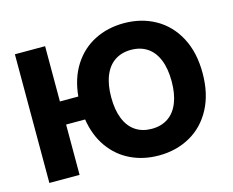

<svg xmlns="http://www.w3.org/2000/svg" viewBox="-101 -863 1237 1019"><g transform="rotate(-15 517.5 -353.5)"><path d="M219.7 -403.3H320.8Q330.1 -502 375.5 -572.8Q420.9 -643.6 493.2 -680.2Q565.4 -716.8 654.3 -716.8Q750 -716.8 826.4 -674.1Q902.8 -631.3 946.5 -549.3Q990.2 -467.3 990.2 -353.5Q990.2 -239.7 946.5 -157.7Q902.8 -75.7 826.4 -33Q750 9.8 654.3 9.8Q569.3 9.8 499.8 -23.7Q430.2 -57.1 384.3 -121.6Q338.4 -186 324.2 -276.4H219.7V0H53.7V-707H219.7ZM654.3 -570.3Q602.5 -570.3 565.2 -545.4Q527.8 -520.5 508.1 -471.7Q488.3 -422.9 488.3 -353.5Q488.3 -284.2 508.1 -235.4Q527.8 -186.5 565.2 -161.6Q602.5 -136.7 654.3 -136.7Q706.1 -136.7 743.4 -161.6Q780.8 -186.5 800.5 -235.4Q820.3 -284.2 820.3 -353.5Q820.3 -422.9 800.5 -471.7Q780.8 -520.5 743.4 -545.4Q706.1 -570.3 654.3 -570.3Z"/></g></svg>

Font: Pretendard GOV ExtraBold
Style: Regular
Weight: 800
Designer: Base glyphs from Inter by Rasmus Andersson; Hangeul glyphs from Noto Sans CJK(Source Han Sans) by Jang Soo-young and Kan
Foundry: Kil Hyung-jin
Version: Version 1.309